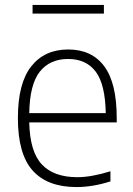

<svg xmlns="http://www.w3.org/2000/svg" viewBox="-20 -749 537 778"><path d="M453 -253H98.5Q101 -134.5 149.5 -82.8Q198 -31 293.5 -31Q350 -31 427.5 -55V-14Q355.5 9 290 9Q172.5 9 112.5 -57.8Q52.5 -124.5 52.5 -270.5Q52.5 -411.5 106.5 -480Q160.5 -548.5 256.5 -548.5Q351.5 -548.5 402.2 -480.8Q453 -413 453 -270ZM98.5 -290.5H408.5Q406.5 -407.5 367.8 -458.8Q329 -510 256 -510Q182 -510 141.2 -458.5Q100.5 -407 98.5 -290.5ZM112 -694V-729H401V-694Z"/></svg>

Font: Encode Sans ExtraLight
Style: Regular
Weight: 275
Designer: Multiple Designers
Foundry: Impallari Type
Version: Version 2.000